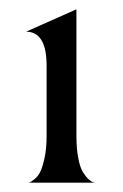

<svg xmlns="http://www.w3.org/2000/svg" viewBox="-20 -392 264 412"><path d="M80 -251Q80 -324 36 -324L144 -372V-100Q144 -73 148 -52.5Q152 -32 158 -22.5Q164 -13 170 -7.5Q176 -2 180 -1L184 0H40Q42 0 44.5 -1Q47 -2 54 -7.5Q61 -13 66 -22.5Q71 -32 75.5 -52.5Q80 -73 80 -100Z"/></svg>

Font: Bellefair
Style: Regular
Weight: 400
Designer: Nick Shinn, Liron Lavi Turkenic
Foundry: Shinntype
Version: Version 1.003;PS 001.003;hotconv 1.0.88;makeotf.lib2.5.64775